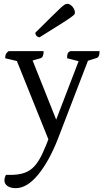

<svg xmlns="http://www.w3.org/2000/svg" viewBox="-20 -709 541 999"><path d="M62 270Q34 270 18.5 258.5Q3 247 3 230Q3 224 5 216Q7 208 11 201H32Q77 201 107 190.5Q137 180 159 156Q181 132 200.5 90.5Q220 49 243 -13L239 34L64 -401L82 -388L7 -406Q7 -421 11 -428.5Q15 -436 25 -443H207Q207 -411 191 -406L131 -389L145 -406L284 -57H261L393 -401L399 -388L329 -406Q329 -424 332.5 -431.5Q336 -439 347 -443H498Q498 -426 494 -417.5Q490 -409 482 -407L425 -389L443 -407L283 9Q237 128 179 199Q121 270 62 270ZM186 -515Q178 -515 171 -521.5Q164 -528 164 -539Q219 -593 250 -624Q281 -655 296 -668.5Q311 -682 317.5 -685.5Q324 -689 330 -689Q340 -689 349 -682Q358 -675 364 -664.5Q370 -654 370 -643Q370 -638 366 -633Q362 -628 345 -616Q328 -604 290.5 -580.5Q253 -557 186 -515Z"/></svg>

Font: Pitagon Serif
Style: Regular
Weight: 400
Designer: Travis Tran
Foundry: Pitagon
Version: Version 1.000;gftools[0.9.26]